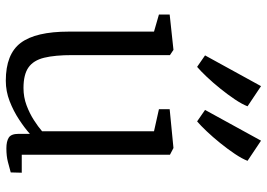

<svg xmlns="http://www.w3.org/2000/svg" viewBox="-149 -760 920 662"><g transform="rotate(90 311.0 -429.0)"><path d="M491.5 9Q467.5 9 454.5 0.8Q441.5 -7.5 441.5 -33V-72Q421.5 -54 392.2 -34.8Q363 -15.5 328.8 -2.2Q294.5 11 258.5 11Q166.5 11 127.8 -40.5Q89 -92 89 -206V-500L30 -517V-554L151 -567H152L170 -555V-218Q170 -158.5 179 -121.5Q188 -84.5 212.5 -67.2Q237 -50 283.5 -50Q315 -50 343 -60.5Q371 -71 394 -85.8Q417 -100.5 432.5 -114V-500L356.5 -517V-554L489.5 -567H490.5L513.5 -555V-44H575.5L574.5 -6Q558 -1.5 538 3.8Q518 9 491.5 9ZM398 -649 359 -676 465 -869 534.5 -822.5Q527.5 -804 510.8 -779Q494 -754 473.2 -728.2Q452.5 -702.5 432.5 -681.5Q412.5 -660.5 399 -649ZM210 -649 171 -676 277 -869 346.5 -822.5Q339.5 -804 322.8 -779Q306 -754 285.2 -728.2Q264.5 -702.5 244.5 -681.5Q224.5 -660.5 211 -649Z"/></g></svg>

Font: Merriweather Light 18pt Light
Style: Regular
Weight: 300
Version: Version 2.100